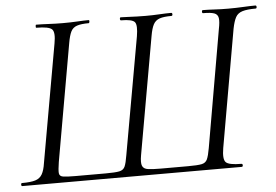

<svg xmlns="http://www.w3.org/2000/svg" viewBox="-47 -688 1081 752"><g transform="rotate(-5 493.5 -312.5)"><path d="M11.4 0Q7.4 0 7.4 -6Q7.4 -12 11.4 -12Q45.6 -12 63.7 -17.6Q81.8 -23.2 90.7 -38.8Q99.6 -54.4 103.6 -82.4L185.6 -545.4Q193.6 -588.6 181.6 -600.8Q169.6 -613 120 -613Q117.6 -613 118 -619Q118.4 -625 120 -625Q143 -625 169.9 -623.5Q196.8 -622 225.4 -622Q256.4 -622 282 -623.5Q307.6 -625 326.2 -625Q330 -625 329.2 -619Q328.4 -613 326.2 -613Q296.2 -613 279.7 -607.4Q263.2 -601.8 255.7 -586.6Q248.2 -571.4 243.2 -542.4L162 -81.6Q157 -50.6 158.1 -38.2Q159.2 -25.8 173.4 -23.4Q187.6 -21 221.6 -21H341.6Q378.4 -21 394.7 -24.3Q411 -27.6 416.9 -41.2Q422.8 -54.8 427.6 -84.6L509.6 -545.4Q516.8 -588.6 507 -600.8Q497.2 -613 453.2 -613Q449.2 -613 449.2 -619Q449.2 -625 453.2 -625Q466.6 -624.8 483 -623.9Q499.4 -623 517.2 -622.5Q535 -622 550.6 -622Q579.2 -622 605.1 -623.5Q631 -625 651 -625Q655.6 -625 655.6 -619Q655.6 -613 651 -613Q621.2 -613 604.7 -607.4Q588.2 -601.8 580.1 -586.6Q572 -571.4 567 -542.4L485.2 -80Q480 -50.6 485.1 -38.2Q490.2 -25.8 508.1 -23.4Q526 -21 557.6 -21H665Q701.8 -21 718 -24.2Q734.2 -27.4 740.4 -41Q746.6 -54.6 751.8 -84.6L831.8 -545.4Q837.8 -574.4 835.4 -588.8Q833 -603.2 819.4 -608.1Q805.8 -613 775.8 -613Q771.8 -613 771.8 -619Q771.8 -625 775.8 -625Q796.8 -625 821.4 -623.5Q846 -622 875.6 -622Q905.4 -622 933.4 -623.5Q961.4 -625 982 -625Q986.6 -625 986.6 -619Q986.6 -613 982 -613Q948.8 -613 930.3 -607.4Q911.8 -601.8 903.5 -586.6Q895.2 -571.4 889.4 -542.4L808.2 -79.4Q801 -36.6 812.8 -24.3Q824.6 -12 873.8 -12Q878.6 -12 878.6 -6Q878.6 0 873.8 0Z"/></g></svg>

Font: Cormorant Garamond Light
Style: Italic
Weight: 300
Italic angle: -10°
Designer: Christian Thalmann (Catharsis Fonts)
Foundry: Catharsis Fonts
Version: Version 4.001